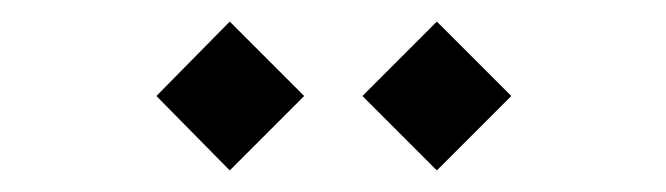

<svg xmlns="http://www.w3.org/2000/svg" viewBox="-20 -791 617 178"><path d="M193 -771 262 -702 193 -633 125 -702ZM385 -771 454 -702 385 -633 316 -702Z"/></svg>

Font: Milkman
Style: Regular
Weight: 300
Designer: Giulia Boggio / Martin Desinde
Version: Version 1.000